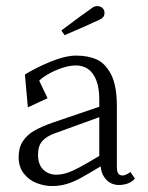

<svg xmlns="http://www.w3.org/2000/svg" viewBox="-20 -610 495 644"><path d="M42.5 -83.5Q42.5 -114.5 56.5 -136Q70.5 -157.5 95.2 -171.8Q120 -186 159 -199.5L313 -252V-276Q313 -315.5 302.8 -341.2Q292.5 -367 275 -378.8Q257.5 -390.5 234.5 -390.5Q214 -390.5 189.5 -382.5Q165 -374.5 143.8 -362.5Q122.5 -350.5 111.5 -339.5L139.5 -280.5L73.5 -250L63.5 -360Q100.5 -383 149.8 -403.2Q199 -423.5 236 -423.5Q273.5 -423.5 302.8 -411.2Q332 -399 352 -361.5Q372 -324 372 -253V-48Q372 -26 385 -22.2Q398 -18.5 417.5 -33L432.5 -11Q423 0 409 5.2Q395 10.5 378 10.5Q365 10.5 352.2 4.5Q339.5 -1.5 329.8 -15.5Q320 -29.5 317.5 -52Q274 -25.5 250 -12.5Q226 0.5 203.2 7.2Q180.5 14 154 14Q128.5 14 102.8 4Q77 -6 59.8 -28Q42.5 -50 42.5 -83.5ZM313 -87V-217L163 -162.5Q136.5 -153 122 -137Q107.5 -121 107.5 -91Q107.5 -58 125.2 -41Q143 -24 169 -24Q186.5 -24 205.2 -30.2Q224 -36.5 247.2 -49Q270.5 -61.5 313 -87ZM291 -585Q295 -587.5 298.5 -588.5Q302 -589.5 306.5 -589.5Q316.5 -589.5 323.5 -583.2Q330.5 -577 330.5 -567Q330.5 -558.5 326.8 -553.5Q323 -548.5 315 -544.5Q294 -534.5 257.8 -518.5Q221.5 -502.5 196.5 -492L186 -508Q207 -524 246.2 -552.8Q285.5 -581.5 291 -585Z"/></svg>

Font: Didactic
Style: Regular
Weight: 400
Designer: Tyler Finck
Foundry: Etcetera Type Co
Version: Version 3.007;FEAKit 1.0